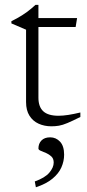

<svg xmlns="http://www.w3.org/2000/svg" viewBox="-20 -515 360 792"><path d="M138.5 -112Q138.5 -74.5 158.5 -56Q178.5 -37.5 221.5 -37.5Q239.5 -37.5 262 -41Q284.5 -44.5 311.5 -51V-32.5Q278.5 -16 258.2 -7.5Q238 1 223.2 3.5Q208.5 6 192 6Q163 6 139.2 -4.8Q115.5 -15.5 101.5 -37.8Q87.5 -60 87.5 -94V-392.5L27 -418.5V-427.5Q39 -433.5 50 -439.5Q61 -445.5 71.2 -452Q81.5 -458.5 91 -465.5Q100.5 -472.5 109.2 -479.8Q118 -487 126.5 -495H138.5V-424.5ZM110.5 -403.5 111 -440.5H298L292 -403.5ZM123.5 233.5Q165.5 218.5 183.5 197.2Q201.5 176 201.5 155.5Q201.5 139.5 192 130.5Q182.5 121.5 170 116.2Q157.5 111 148 107Q138.5 103 138.5 97.5Q138.5 77.5 151 64.5Q163.5 51.5 187 51.5Q211 51.5 227.8 69.5Q244.5 87.5 244.5 123Q244.5 150 233.2 175.5Q222 201 196.2 222.2Q170.5 243.5 128 257.5Z"/></svg>

Font: Newsreader 16pt 16pt Light
Style: Regular
Weight: 300
Version: Version 1.003